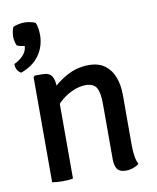

<svg xmlns="http://www.w3.org/2000/svg" viewBox="-84 -812 723 884"><g transform="rotate(-10 277.0 -369.5)"><path d="M132 -497.5Q163 -497.5 174.8 -479.2Q186.5 -461 186.5 -428V0Q177 2 164.2 3Q151.5 4 138 4Q110 4 89 0V-491L95.5 -497.5ZM479.5 -103.5Q479.5 -77.5 482.8 -54.5Q486 -31.5 495 -14.5Q484.5 -5.5 467.8 0.5Q451 6.5 433.5 6.5Q405 6.5 393.5 -9.2Q382 -25 382 -56V-315Q382 -367 368.8 -390.2Q355.5 -413.5 317.5 -413.5Q291 -413.5 261 -401.2Q231 -389 204.2 -366.5Q177.5 -344 161.5 -314.5V-409.5Q195 -448.5 244.2 -475.2Q293.5 -502 347.5 -502Q394.5 -502 423.5 -480.2Q452.5 -458.5 466 -421.8Q479.5 -385 479.5 -339.5ZM142.5 -735Q147.5 -723 149.8 -708.2Q152 -693.5 152 -678Q152 -625.5 123 -583.8Q94 -542 36.5 -521.5Q24 -527.5 17.8 -540.5Q11.5 -553.5 12.5 -566Q27 -573 40.8 -583.5Q54.5 -594 63.8 -608.2Q73 -622.5 73.5 -639.5Q65 -641 54 -643.2Q43 -645.5 37.5 -649Q34 -655.5 31.2 -668Q28.5 -680.5 28.5 -690.5Q28.5 -701.5 31.2 -715.5Q34 -729.5 37.5 -735Q46 -740 61.5 -743.2Q77 -746.5 90.5 -746.5Q103.5 -746.5 119.2 -743.2Q135 -740 142.5 -735Z"/></g></svg>

Font: Signika Negative
Style: Regular
Weight: 400
Designer: Anna Giedry
Foundry: Anna Giedry
Version: Version 2.001